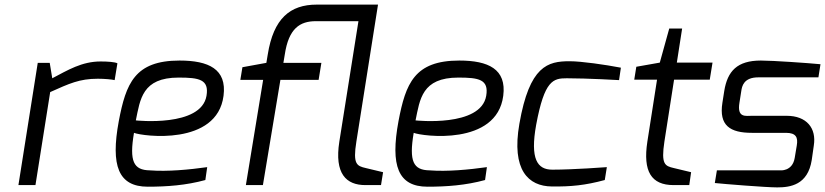

<svg xmlns="http://www.w3.org/2000/svg" viewBox="-20 -804 3584 834"><path d="M60 0H134L198 -404C281 -441 325 -462 405 -462C434 -462 466 -459 478 -456L490 -529C479 -535 446 -537 417 -537C335 -537 274 -499 207 -464L196 -531H144Z M570 -281C589 -372 597 -467 756 -467C845 -467 889 -459 877 -388C854 -250 570 -281 570 -281ZM496 -278C460 -84 494 7 622 7C705 7 788 1 872 -22L880 -78C802 -67 707 -58 631 -64C560 -65 541 -103 562 -227C599 -212 923 -169 951 -388C966 -504 886 -541 760 -541C565 -541 527 -441 496 -278Z M1024 -457H1123L1048 0H1122L1198 -457H1364L1376 -531H1211L1217 -567C1234 -681 1283 -712 1352 -712H1537L1454 -189C1432 -49 1484 0 1567 0H1635L1644 -56C1643 -56 1569 -74 1569 -74C1530 -83 1512 -90 1528 -189L1622 -784H1356C1240 -784 1168 -724 1143 -567L1137 -531L1033 -512Z M1785 -281C1804 -372 1812 -467 1971 -467C2060 -467 2104 -459 2092 -388C2069 -250 1785 -281 1785 -281ZM1711 -278C1675 -84 1709 7 1837 7C1920 7 2003 1 2087 -22L2095 -78C2017 -67 1922 -58 1846 -64C1775 -65 1756 -103 1777 -227C1814 -212 2138 -169 2166 -388C2181 -504 2101 -541 1975 -541C1780 -541 1742 -441 1711 -278Z M2236 -266C2201 -65 2275 5 2377 6C2460 7 2522 1 2607 -22L2616 -78C2616 -78 2471 -67 2379 -67C2314 -67 2282 -113 2309 -262C2345 -456 2383 -464 2442 -464C2531 -464 2669 -456 2669 -456L2677 -510C2609 -523 2506 -538 2454 -538C2360 -538 2280 -519 2236 -266Z M2735 -458H2834L2792 -189C2772 -59 2809 0 2906 0H2974L2982 -56C2981 -56 2907 -74 2907 -74C2868 -83 2851 -90 2866 -189L2908 -458H3063L3075 -532H2920L2943 -680H2887L2846 -532L2744 -514Z M3085 -9C3122 -5 3307 10 3356 10C3412 10 3489 0 3506 -109L3515 -172C3527 -247 3484 -301 3397 -301H3247C3219 -301 3181 -291 3192 -358L3200 -409C3203 -429 3210 -468 3274 -468H3535L3544 -525C3493 -530 3337 -541 3285 -541C3182 -541 3140 -495 3126 -409L3118 -358C3102 -258 3152 -227 3246 -227H3394C3438 -227 3447 -207 3441 -172L3432 -118C3422 -58 3368 -64 3368 -64H3094Z"/></svg>

Font: Exo
Style: Regular Italic
Weight: 400
Designer: Natanael Gama
Version: Version 1.00